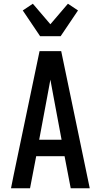

<svg xmlns="http://www.w3.org/2000/svg" viewBox="-20 -1009 540 1029"><path d="M39 0 53 -70 192 -735H308L461 0H359L326 -172H174L141 0ZM310 -260 267 -490Q263 -513 258.5 -536Q254 -559 250 -582Q246 -559 241.5 -536Q237 -513 233 -490L190 -260ZM195 -815 102 -953 156 -989 250 -879 344 -989 398 -953 305 -815Z"/></svg>

Font: Iosevka Semibold
Style: Regular
Weight: 600
Monospace: yes
Designer: Belleve Invis
Foundry: Belleve Invis
Version: Version 33.2.3; ttfautohint (v1.8.4)